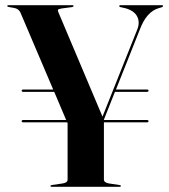

<svg xmlns="http://www.w3.org/2000/svg" viewBox="-20 -720 650 740"><path d="M63.5 -253Q63.5 -257.5 70 -257.5H235L189 -366H70Q63.5 -366 63.5 -370.5Q63.5 -375 70 -375H185L59 -671Q52 -686.5 34 -689.5L14 -693Q8 -694 8 -697Q8 -700 13 -700H258Q263.5 -700 263.5 -697.5Q263.5 -693.5 256.5 -692.5L218.5 -687.5Q206 -685.5 204 -682.8Q202 -680 204.5 -674L375 -270.5L509.5 -607.5Q520 -634.5 508.5 -656.8Q497 -679 462.5 -688.5L444.5 -692.5Q439.5 -694 439.5 -696.5Q439.5 -700 444 -700H604Q608.5 -700 608.5 -697Q608.5 -694 603.5 -692L593 -689Q545 -675.5 519.5 -607.5L427 -375H546Q552.5 -375 552.5 -370.5Q552.5 -366 546 -366H423L380.5 -259V-257.5H546Q552.5 -257.5 552.5 -253Q552.5 -248.5 546 -248.5H380.5V-28Q380.5 -16.5 399.5 -13L439.5 -7Q446 -6 446 -3.5Q446 0 441 0H179.5Q174.5 0 174.5 -3Q174.5 -6 180.5 -7L221.5 -13Q240.5 -16 240.5 -27.5V-245L239 -248.5H70Q63.5 -248.5 63.5 -253Z"/></svg>

Font: Fraunces 144pt S000 SemiBold
Style: Regular
Weight: 600
Version: Version 1.000; ttfautohint (v1.8.3)